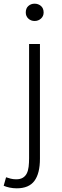

<svg xmlns="http://www.w3.org/2000/svg" viewBox="-58 -772 336 1043"><path d="M33 251Q13 251 -6 247Q-25 243 -38 237L-25 191Q-14 195 0 198.5Q14 202 30 202Q52 202 66 193.5Q80 185 87.5 170Q95 155 97.5 134Q100 113 100 88V-533H159V90Q159 170 129 210.5Q99 251 33 251ZM130 -658Q110 -658 96 -671Q82 -684 82 -704Q82 -727 96 -739.5Q110 -752 130 -752Q150 -752 164.5 -739.5Q179 -727 179 -704Q179 -684 164.5 -671Q150 -658 130 -658Z"/></svg>

Font: SpoqaHanSansJP-Light
Style: Regular
Weight: 300
Designer: [Source Han Sans]
Ryoko NISHIZUKA  (kana & ideographs); Paul D. Hunt (Latin, Greek & Cyrillic); Wenlong ZHANG  (bopomofo
Foundry: Spoqa (http://bi.spoqa.com)
Version: Version 1.002.20150607